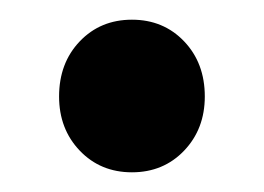

<svg xmlns="http://www.w3.org/2000/svg" viewBox="-20 -385 268 195"><path d="M188 -287Q188 -254 167 -232Q146 -210 114 -210Q82 -210 61 -232Q40 -254 40 -287Q40 -321 61 -343Q82 -365 114 -365Q146 -365 167 -343Q188 -321 188 -287Z"/></svg>

Font: Montserrat arm Medium
Style: Regular
Weight: 500
Designer: Julieta Ulanovsky
Foundry: Julieta Ulanovsky
Version: Version 6.000;PS 006.000;hotconv 1.0.88;makeotf.lib2.5.64775